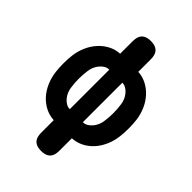

<svg xmlns="http://www.w3.org/2000/svg" viewBox="-262 -837 1124 1124"><g transform="rotate(45 300.0 -275.0)"><path d="M375 105Q375 143 356.5 161.5Q338 180 300 180Q262 180 243.5 161.5Q225 143 225 105V0Q187 -2 154 -19Q121 -36 96 -64Q71 -92 55 -129Q39 -166 34 -207Q30 -241 30 -275.5Q30 -310 34 -344Q39 -384 55 -420.5Q71 -457 96 -485Q121 -513 154 -530.5Q187 -548 225 -550V-655Q225 -693 243.5 -711.5Q262 -730 300 -730Q338 -730 356.5 -711.5Q375 -693 375 -655V-550Q413 -548 446 -530.5Q479 -513 504 -485Q529 -457 545 -420.5Q561 -384 566 -344Q570 -310 570 -275.5Q570 -241 566 -207Q561 -166 545 -129Q529 -92 504 -64Q479 -36 446 -19Q413 -2 375 0ZM246 -112V-439Q230 -439 216 -431Q202 -423 190.5 -409.5Q179 -396 171.5 -379Q164 -362 162 -344Q157 -310 157 -275.5Q157 -241 162 -207Q164 -189 171.5 -172Q179 -155 190.5 -141.5Q202 -128 216 -120Q230 -112 246 -112ZM354 -439V-112Q370 -112 384 -120Q398 -128 409.5 -141.5Q421 -155 428.5 -172Q436 -189 438 -207Q443 -241 443 -275.5Q443 -310 438 -344Q436 -362 428.5 -379Q421 -396 409.5 -409.5Q398 -423 384 -431Q370 -439 354 -439Z"/></g></svg>

Font: Maple Mono NL ExtraBold
Style: Regular
Weight: 800
Monospace: yes
Designer: subframe7536
Version: Version 7.000